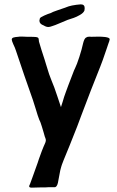

<svg xmlns="http://www.w3.org/2000/svg" viewBox="-20 -859 536 882"><path d="M114 -3Q114 -6 115.5 -8.5Q117 -11 118 -14L129 -44Q152 -109 153 -111Q155 -119 172 -165L180 -185Q182 -190 186 -198.5Q190 -207 190.5 -212.5Q191 -218 189 -223Q187 -226 180 -252Q178 -258 172 -278.5Q166 -299 160 -310Q154 -325 144 -359Q137 -382 131 -400Q115 -444 91.5 -513Q68 -582 54 -624Q49 -640 41 -656Q34 -672 34 -677Q34 -684 41.5 -686.5Q49 -689 64 -690Q68 -691 80 -691Q95 -691 104 -690Q137 -690 145 -689Q153 -688 155.5 -685Q158 -682 158 -677Q158 -672 159 -668Q169 -633 185 -585L192 -562Q207 -511 216 -491Q229 -461 244 -415Q260 -367 260 -367L268 -392Q274 -414 282 -435L293 -465L303 -491Q303 -491 313 -517Q321 -539 325 -546Q333 -562 344.5 -597.5Q356 -633 362 -661Q367 -681 374.5 -686Q382 -691 390 -690.5Q398 -690 400 -690Q403 -690 425 -690.5Q447 -691 463 -689Q484 -686 484 -679Q484 -678 482 -670Q480 -665 477.5 -657.5Q475 -650 472 -641Q448 -570 441 -554Q423 -510 397.5 -444Q372 -378 354 -330Q342 -295 300 -191Q264 -105 261 -92Q257 -80 252.5 -53.5Q248 -27 246 -19Q241 2 230 1H203Q197 2 163 2L126 3Q114 3 114 -3ZM181 -742Q161 -749 161 -764Q161 -766 163 -774Q164 -779 183 -787.5Q202 -796 213 -799Q221 -804 242 -811L274 -822L296 -830Q309 -834 331 -837L351 -839Q369 -839 369 -822Q369 -815 368 -811Q364 -800 347.5 -790.5Q331 -781 319 -777Q291 -769 263 -756Q245 -748 234 -744Q230 -743 219.5 -739Q209 -735 202 -735Q192 -735 181 -742Z"/></svg>

Font: Barriecito
Style: Regular
Weight: 400
Designer: Pablo Cosgaya & Sergio Jiménez
Foundry: Pablo Cosgaya & Sergio Jiménez
Version: Version 1.001